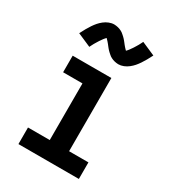

<svg xmlns="http://www.w3.org/2000/svg" viewBox="-184 -861 868 963"><g transform="rotate(30 250.0 -380.0)"><path d="M75 0V-96H201V-424H89V-520H313V-96H425V0ZM308 -597Q302 -597 296.5 -598Q291 -599 286 -600Q281 -601 276 -603Q271 -605 266 -607.5Q261 -610 257.5 -612.5Q254 -615 249.5 -619Q245 -623 240.5 -627Q236 -631 232.5 -635Q229 -639 226 -642.5Q223 -646 220 -650Q217 -654 213 -659Q209 -664 205 -668.5Q201 -673 198.5 -675.5Q196 -678 192 -682Q190 -680 186.5 -676Q183 -672 181 -669.5Q179 -667 177 -664Q175 -661 172.5 -657.5Q170 -654 167.5 -650.5Q165 -647 162.5 -642.5Q160 -638 157 -633.5Q154 -629 151 -623.5Q148 -618 145 -612Q142 -606 139 -600L61 -634Q70 -652 78.5 -667Q87 -682 95.5 -694.5Q104 -707 113 -717.5Q122 -728 134.5 -738Q147 -748 162 -754Q177 -760 192 -760Q198 -760 203.5 -759Q209 -758 214 -757Q219 -756 224 -754Q229 -752 234 -749.5Q239 -747 242.5 -744.5Q246 -742 250.5 -738Q255 -734 259.5 -730Q264 -726 267.5 -722Q271 -718 274 -714.5Q277 -711 280 -707Q283 -703 287 -698Q291 -693 295 -688.5Q299 -684 301.5 -681.5Q304 -679 308 -675Q310 -677 313.5 -681Q317 -685 319 -687.5Q321 -690 323 -693Q325 -696 327.5 -699.5Q330 -703 332.5 -706.5Q335 -710 337.5 -714.5Q340 -719 343 -723.5Q346 -728 349 -733.5Q352 -739 355 -745Q358 -751 361 -757L439 -723Q430 -705 421.5 -690Q413 -675 404.5 -662.5Q396 -650 387 -639.5Q378 -629 365.5 -619Q353 -609 338 -603Q323 -597 308 -597Z"/></g></svg>

Font: Iosevka SS04
Style: Bold
Weight: 700
Monospace: yes
Designer: Belleve Invis
Foundry: Belleve Invis
Version: Version 19.0.0; ttfautohint (v1.8.4)